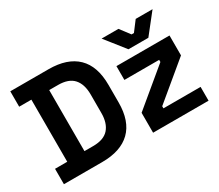

<svg xmlns="http://www.w3.org/2000/svg" viewBox="-123 -976 1430 1253"><g transform="rotate(-30 592.0 -350.0)"><path d="M46 0V-116H138V-584H46V-700H334Q475 -700 548.5 -628.5Q622 -557 622 -416V-284Q622 -143 548.5 -71.5Q475 0 334 0ZM270 -120H336Q416 -120 453 -162Q490 -204 490 -280V-420Q490 -497 453 -538.5Q416 -580 336 -580H270ZM718 0V-150L990 -376V-392H728V-496H1128V-346L856 -120V-104H1136V0ZM851 -552 734 -700H861L917 -626H935L991 -700H1118L1001 -552Z"/></g></svg>

Font: Space Grotesk
Style: Bold
Weight: 700
Designer: Florian Karsten
Foundry: Florian Karsten
Version: Version 2.000